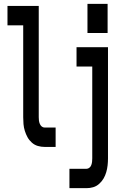

<svg xmlns="http://www.w3.org/2000/svg" viewBox="-20 -766 640 1001"><path d="M436 -594V-746H541V-594ZM213 0Q195 0 177.5 -5Q160 -10 146 -22.5Q132 -35 123.5 -50.5Q115 -66 109.5 -83.5Q104 -101 102.5 -119Q101 -137 101 -155V-634H19V-735H182V-155Q182 -146 183 -137.5Q184 -129 187.5 -120.5Q191 -112 197.5 -106.5Q204 -101 213 -101H270V0ZM342 215V114H431Q439 114 446 108.5Q453 103 456 94.5Q459 86 460 77.5Q461 69 461 60V-419H379V-520H543V60Q543 78 541 96Q539 114 534 131.5Q529 149 520 164.5Q511 180 497 192.5Q483 205 466 210Q449 215 431 215Z"/></svg>

Font: Iosevka SS04 Extended
Style: Bold
Weight: 700
Width: 7
Monospace: yes
Designer: Belleve Invis
Foundry: Belleve Invis
Version: Version 19.0.0; ttfautohint (v1.8.4)